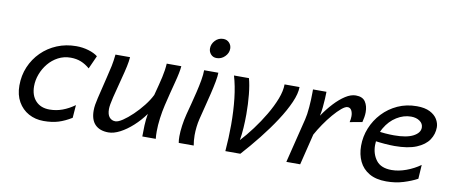

<svg xmlns="http://www.w3.org/2000/svg" viewBox="-65 -965 2886 1234"><g transform="rotate(10 1378.5 -348.0)"><path d="M447.8 -124.5 441.4 -40.5Q397.9 -13.7 356.4 -0.7Q314.9 12.2 259.8 12.2Q205.6 12.2 162.1 -11.7Q118.7 -35.6 93.3 -80.1Q67.9 -124.5 67.9 -186Q67.9 -251.5 91.8 -307.9Q115.7 -364.3 158.9 -407.2Q202.1 -450.2 260 -474.1Q317.9 -498 385.3 -498Q426.8 -498 465.1 -486.6Q503.4 -475.1 525.9 -457L487.3 -371.1Q460.4 -394.5 430.2 -406.7Q399.9 -418.9 362.3 -418.9Q317.9 -418.9 281 -399.4Q244.1 -379.9 217.5 -347.7Q190.9 -315.4 176.3 -276.4Q161.6 -237.3 161.6 -198.2Q161.6 -137.2 194.6 -102.1Q227.5 -66.9 284.7 -66.9Q328.6 -66.9 368.9 -81.8Q409.2 -96.7 447.8 -124.5Z M990.7 0H902.8Q902.8 -36.1 904.3 -72.5Q905.8 -108.9 912.6 -148.9Q879.9 -103.5 839.6 -66.9Q799.3 -30.3 758.5 -9Q717.8 12.2 683.1 12.2Q627 12.2 596.4 -18.6Q565.9 -49.3 565.9 -109.9Q565.9 -128.4 569.1 -148.7Q572.3 -168.9 578.1 -192.9L612.3 -334.5Q623.5 -379.4 630.4 -412.4Q637.2 -445.3 641.6 -488.3H736.8Q734.9 -460.9 727.5 -426.5Q720.2 -392.1 707 -342.8Q687.5 -269.5 674.3 -215.3Q661.1 -161.1 661.1 -136.7Q661.1 -100.6 676 -83.3Q690.9 -65.9 714.8 -65.9Q732.9 -65.9 762.2 -85.4Q791.5 -105 824.5 -136.5Q857.4 -168 886.2 -204.6Q915 -241.2 932.1 -275.9Q952.1 -350.6 962.9 -397.9Q973.6 -445.3 976.1 -488.3H1071.3Q1068.4 -449.7 1049.6 -378.9Q1030.8 -308.1 1010.3 -222.2Q1000.5 -180.7 994.4 -134.3Q988.3 -87.9 988.3 -48.8Q988.3 -35.2 988.8 -22.9Q989.3 -10.7 990.7 0Z M1232.9 -633.3Q1232.9 -662.1 1254.4 -685.1Q1275.9 -708 1307.1 -708Q1331.1 -708 1346.2 -691.9Q1361.3 -675.8 1361.3 -653.3Q1361.3 -624.5 1338.6 -601.8Q1315.9 -579.1 1284.7 -579.1Q1261.7 -579.1 1247.3 -595.2Q1232.9 -611.3 1232.9 -633.3ZM1220.2 -488.3H1313Q1313 -466.8 1306.2 -429.9Q1299.3 -393.1 1288.8 -348.9Q1278.3 -304.7 1267.1 -261.7L1245.1 -174.3Q1238.8 -148.9 1235.6 -120.8Q1232.4 -92.8 1232.4 -66.4Q1232.4 -47.9 1234.1 -30.8Q1235.8 -13.7 1238.3 0H1140.6Q1137.2 -16.6 1137.2 -42.5Q1137.2 -73.7 1142.6 -112.5Q1147.9 -151.4 1157.7 -189.5L1176.8 -262.2Q1186.5 -299.3 1196.5 -341.1Q1206.5 -382.8 1213.4 -421.6Q1220.2 -460.4 1220.2 -488.3Z M1415 -488.3H1512.7Q1524.4 -446.8 1530.5 -385Q1536.6 -323.2 1536.6 -256.8Q1536.6 -211.4 1533.7 -167.2Q1530.8 -123 1524.4 -85.9Q1561.5 -126 1600.1 -177.5Q1638.7 -229 1671.6 -284.7Q1704.6 -340.3 1724.9 -393.1Q1745.1 -445.8 1745.1 -488.3H1842.8Q1842.8 -445.3 1817.1 -387Q1791.5 -328.6 1748.3 -262.5Q1705.1 -196.3 1651.6 -128.9Q1598.1 -61.5 1542.5 0H1444.8Q1452.1 -89.4 1452.1 -172.9Q1452.1 -263.7 1443.1 -344Q1434.1 -424.3 1415 -488.3Z M1933.1 0H1842.8L1914.6 -290.5Q1922.4 -321.3 1926.5 -371.8Q1930.7 -422.4 1930.7 -469.2V-488.3H2018.6Q2018.6 -471.2 2017.1 -442.9Q2015.6 -414.6 2012.5 -384Q2009.3 -353.5 2003.9 -329.6Q2035.6 -376.5 2071 -414.6Q2106.4 -452.6 2141.8 -475.3Q2177.2 -498 2209 -498Q2253.4 -498 2271.5 -470.7Q2289.6 -443.4 2289.6 -402.8Q2289.6 -387.7 2286.9 -370.8Q2284.2 -354 2279.8 -336.9L2199.2 -322.3Q2204.1 -342.3 2204.1 -361.3Q2204.1 -383.8 2195.6 -399.4Q2187 -415 2169.9 -415Q2154.8 -415 2130.9 -395Q2106.9 -375 2079.6 -343Q2052.2 -311 2026.9 -273.9Q2001.5 -236.8 1982.9 -202.6Z M2703.1 -131.8 2697.3 -40.5Q2658.7 -19.5 2607.2 -3.7Q2555.7 12.2 2496.1 12.2Q2429.2 12.2 2385 -13.4Q2340.8 -39.1 2319.3 -84Q2297.9 -128.9 2297.9 -185.5Q2297.9 -246.1 2320.6 -302Q2343.3 -357.9 2384.8 -402.1Q2426.3 -446.3 2482.9 -472.2Q2539.6 -498 2607.9 -498Q2660.2 -498 2693.1 -481.2Q2726.1 -464.4 2741.5 -438.5Q2756.8 -412.6 2756.8 -386.2Q2756.8 -341.8 2731.7 -304.2Q2706.5 -266.6 2651.9 -243.9Q2597.2 -221.2 2508.8 -221.2Q2449.2 -221.2 2367.2 -232.9V-297.9Q2404.8 -293 2436.5 -290.5Q2468.3 -288.1 2494.1 -288.1Q2577.1 -288.1 2619.6 -310.8Q2662.1 -333.5 2662.1 -367.7Q2662.1 -393.6 2639.4 -409.7Q2616.7 -425.8 2582.5 -425.8Q2534.2 -425.8 2489 -397.7Q2443.8 -369.6 2414.8 -319.8Q2385.7 -270 2385.7 -205.1Q2385.7 -147.5 2416.7 -106.7Q2447.8 -65.9 2517.6 -65.9Q2562.5 -65.9 2612.1 -84Q2661.6 -102.1 2703.1 -131.8Z"/></g></svg>

Font: Andika
Style: Italic
Weight: 400
Italic angle: -14°
Designer: Victor Gaultney, Annie Olsen, Julie Remington, Don Collingsworth, Eric Hays, Becca Hirsbrunner
Foundry: SIL International
Version: Version 6.101